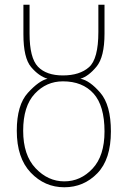

<svg xmlns="http://www.w3.org/2000/svg" viewBox="-20 -780 540 812"><path d="M449 -224Q449 -336 404 -388Q359 -440 320 -447Q354 -457 388 -498Q422 -539 422 -638V-760H396V-645Q396 -531 356.5 -496Q317 -461 246 -461Q176 -461 140.5 -498Q105 -535 105 -638V-760H79V-635Q79 -535 111.5 -496.5Q144 -458 181 -447Q145 -439 98 -387.5Q51 -336 51 -227Q51 -112 110 -50Q169 12 252 12Q334 12 391.5 -47Q449 -106 449 -224ZM78 -227Q78 -331 127 -383.5Q176 -436 246 -436Q329 -436 375.5 -384.5Q422 -333 422 -224Q422 -121 371.5 -67Q321 -13 252 -13Q183 -13 130.5 -68.5Q78 -124 78 -227Z"/></svg>

Font: Noto Sans Mono UI Condensed Thin
Style: Regular
Weight: 250
Width: 3
Designer: Monotype Design team
Foundry: Monotype Imaging Inc.
Version: 1.000